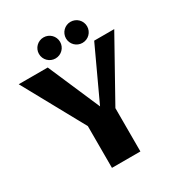

<svg xmlns="http://www.w3.org/2000/svg" viewBox="-202 -1002 1053 1134"><g transform="rotate(-30 324.5 -435.0)"><path d="M650.4 -703.1 422.9 -295.4V0H229V-284.7L-1 -703.1H196.8L349.6 -349.6L513.7 -703.1ZM520 -797.9Q520 -783.2 514.4 -770Q508.8 -756.8 499 -747.1Q489.3 -737.3 476.1 -731.7Q462.9 -726.1 447.8 -726.1Q433.1 -726.1 419.9 -731.7Q406.7 -737.3 397 -747.1Q387.2 -756.8 381.6 -770Q376 -783.2 376 -797.9Q376 -812.5 381.6 -825.7Q387.2 -838.9 397 -848.6Q406.7 -858.4 419.9 -864Q433.1 -869.6 447.8 -869.6Q462.9 -869.6 476.1 -864Q489.3 -858.4 499 -848.6Q508.8 -838.9 514.4 -825.7Q520 -812.5 520 -797.9ZM335.9 -797.9Q335.9 -783.2 330.3 -770Q324.7 -756.8 314.9 -747.1Q305.2 -737.3 292 -731.7Q278.8 -726.1 263.7 -726.1Q249 -726.1 235.8 -731.7Q222.7 -737.3 212.9 -747.1Q203.1 -756.8 197.5 -770Q191.9 -783.2 191.9 -797.9Q191.9 -812.5 197.5 -825.7Q203.1 -838.9 212.9 -848.6Q222.7 -858.4 235.8 -864Q249 -869.6 263.7 -869.6Q278.8 -869.6 292 -864Q305.2 -858.4 314.9 -848.6Q324.7 -838.9 330.3 -825.7Q335.9 -812.5 335.9 -797.9Z"/></g></svg>

Font: Aclonica
Style: Regular
Weight: 400
Version: Version 1.001